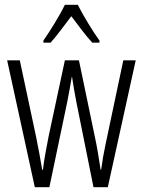

<svg xmlns="http://www.w3.org/2000/svg" viewBox="-20 -785 599 805"><path d="M306 -765H252C231 -721 190 -655 162 -615V-606H192C218 -634 251 -681 279 -717C308 -679 339 -636 367 -606H397V-615C374 -646 329 -719 306 -765ZM300 -358 372 0H432L549 -532H497L423 -182C414 -140 410 -115 404 -73H402C394 -126 386 -174 378 -210L311 -532H252L184 -214C174 -164 164 -110 160 -73H157C149 -119 141 -166 131 -213L63 -532H10L126 0H187L262 -358C269 -391 275 -429 281 -463H282C287 -430 293 -393 300 -358Z"/></svg>

Font: Noto Sans Gurmukhi UI ExtraCondensed Light
Style: Regular
Weight: 300
Width: 2
Designer: Jelle Bosma - Monotype Design Team
Foundry: Monotype Imaging Inc.
Version: Version 2.004